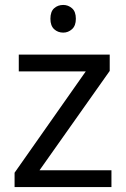

<svg xmlns="http://www.w3.org/2000/svg" viewBox="-20 -757 510 777"><path d="M431 0H39V-58L327 -468H56V-536H424V-470L140 -68H431ZM236 -737Q256 -737 271.5 -723.5Q287 -710 287 -681Q287 -653 271.5 -639Q256 -625 236 -625Q214 -625 199 -639Q184 -653 184 -681Q184 -710 199 -723.5Q214 -737 236 -737Z"/></svg>

Font: Noto Sans Adlam
Style: Regular
Weight: 400
Designer: Mark Jamra, Neil Patel
Foundry: JamraPatel LLC
Version: Version 3.001